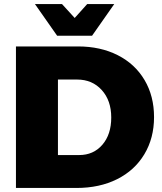

<svg xmlns="http://www.w3.org/2000/svg" viewBox="-20 -931 802 951"><path d="M743 -351Q743 -247 695 -167Q647 -87 560 -43.5Q473 0 359 0H59V-701H366Q478 -701 563.5 -657.5Q649 -614 696 -534.5Q743 -455 743 -351ZM531 -349Q531 -433 484 -485Q437 -537 362 -537H267V-163H372Q443 -163 487 -214Q531 -265 531 -349ZM412 -911H546L436 -754H263L153 -911H287L350 -842Z"/></svg>

Font: #9Slide03 Montserrat ExtraBold
Style: Regular
Weight: 800
Designer: Julieta Ulanovsky
Foundry: Julieta Ulanovsky
Version: Version 6.001